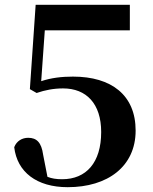

<svg xmlns="http://www.w3.org/2000/svg" viewBox="-20 -761 634 797"><path d="M261 16C427 16 543 -70 543 -219C543 -366 443 -443 283 -443C236 -443 193 -438 151 -424L166 -635H519V-741H128L104 -391L132 -375C167 -387 202 -394 242 -394C338 -394 400 -331 400 -213C400 -86 338 -17 238 -17C213 -17 195 -20 177 -27L159 -119C152 -170 132 -189 97 -189C72 -189 49 -176 39 -150C51 -47 132 16 261 16Z"/></svg>

Font: Source Han Serif CN
Style: Bold
Weight: 700
Designer: Ryoko NISHIZUKA 西塚涼子 (kana & ideographs); Frank Grießhammer (Latin, Greek & Cyrillic); Wenlong ZHANG 张文龙 (bopomofo); San
Foundry: Adobe
Version: Version 2.003;hotconv 1.1.1;makeotfexe 2.6.0